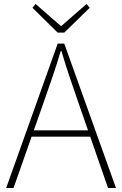

<svg xmlns="http://www.w3.org/2000/svg" viewBox="-20 -945 614 965"><path d="M11 0 270 -726H303L563 0H523L372 -435Q349 -501 329 -560.5Q309 -620 289 -688H285Q265 -620 244.5 -560.5Q224 -501 201 -435L48 0ZM123 -258V-290H447V-258ZM270 -781 143 -906 159 -925 285 -815H289L415 -925L431 -906L303 -781Z"/></svg>

Font: Noto Sans JP
Style: Regular
Weight: 100
Designer: Ryoko NISHIZUKA 西塚涼子 (kana, bopomofo & ideographs); Paul D. Hunt (Latin, Greek & Cyrillic); Sandoll Communications 산돌커뮤니
Foundry: Adobe
Version: Version 2.004;hotconv 1.0.118;makeotfexe 2.5.65603